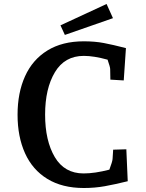

<svg xmlns="http://www.w3.org/2000/svg" viewBox="-20 -927 730 962"><path d="M68 -352Q68 -462 105.5 -545Q143 -628 217.5 -674Q292 -720 400 -720Q455 -720 500 -711.5Q545 -703 611 -686L600 -524L533 -528L532 -581Q532 -591 519 -628Q450 -647 400 -647Q304 -647 255 -565Q206 -483 206 -353Q206 -222 254.5 -140Q303 -58 399 -58Q455 -58 528 -77Q543 -117 544 -130L547 -177L613 -179L620 -19Q555 -3 505 6Q455 15 400 15Q292 15 217.5 -30.5Q143 -76 105.5 -159Q68 -242 68 -352ZM283 -800 514 -907 546 -836 305 -752Z"/></svg>

Font: Andada Pro
Style: Bold
Weight: 700
Designer: Carolina Giovagnoli
Foundry: Huerta Tipografica
Version: Version 3.005; ttfautohint (v1.8.4)